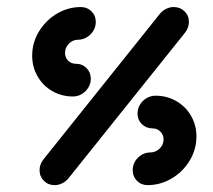

<svg xmlns="http://www.w3.org/2000/svg" viewBox="-20 -539 620 559"><path d="M244.4 -309.6Q244.4 -295.9 237.2 -284.1Q230 -272.2 218.1 -265.2Q206.3 -258.1 192.6 -258.1Q159.3 -258.1 132 -273.9Q104.8 -289.6 89.3 -316.9Q73.7 -344.1 73.7 -376.7Q73.7 -384.4 74.1 -388.1Q77 -423.3 97.2 -453.3Q117.4 -483.3 148.7 -500.9Q180 -518.5 215.2 -518.5Q233.7 -518.5 246.3 -506.1Q258.9 -493.7 258.9 -475.2Q258.9 -461.1 251.7 -449.3Q244.4 -437.4 232.6 -430.4Q220.7 -423.3 207 -423.3Q191.9 -423.3 180.6 -411.9Q169.3 -400.4 169.3 -384.8Q169.3 -371.5 178.3 -362.4Q187.4 -353.3 201.1 -353.3Q219.6 -353.3 232 -340.7Q244.4 -328.1 244.4 -309.6ZM485.9 -518.5Q504.4 -518.5 517.2 -506.1Q530 -493.7 530 -475.6Q530 -457.8 518.1 -443L178.9 -19.3Q171.5 -10.4 160.9 -5.2Q150.4 0 138.9 0Q120.4 0 107.8 -12.6Q95.2 -25.2 95.2 -43.7Q95.2 -60.7 107 -75.6L445.9 -499.3Q453.3 -508.1 463.9 -513.3Q474.4 -518.5 485.9 -518.5ZM380.4 -208.1Q380.4 -222.2 387.6 -234.3Q394.8 -246.3 406.9 -253.3Q418.9 -260.4 432.6 -260.4Q465.9 -260.4 493.3 -244.6Q520.7 -228.9 536.3 -201.7Q551.9 -174.4 551.9 -141.9Q551.9 -134.1 551.5 -130.4Q548.5 -95.2 528.3 -65.2Q508.1 -35.2 476.7 -17.6Q445.2 0 409.6 0Q391.1 0 378.7 -12.6Q366.3 -25.2 366.3 -43.7Q366.3 -57.4 373.3 -69.3Q380.4 -81.1 392.2 -88.1Q404.1 -95.2 417.8 -95.2Q433.3 -95.2 444.8 -106.5Q456.3 -117.8 456.3 -133Q456.3 -146.3 447 -155.7Q437.8 -165.2 424.1 -165.2Q405.6 -165.2 393 -177.6Q380.4 -190 380.4 -208.1Z"/></svg>

Font: 26F Galaxy Sans Extra Bold
Style: Italic
Weight: 800
Italic angle: -5°
Designer: C₂₉H₂₅N₃O₅
Version: Version 1.200